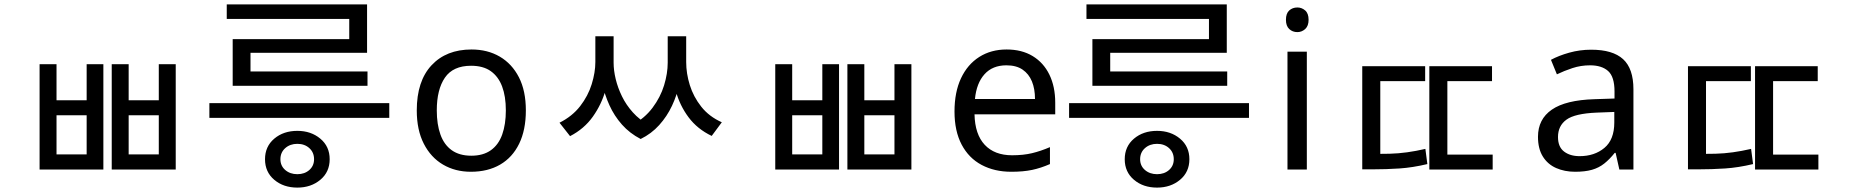

<svg xmlns="http://www.w3.org/2000/svg" viewBox="-20 -771 8448 873"><path d="M160 -479H237V-315H374V-479H450V0H160ZM237 -247V-69H374V-247ZM488 -479H565V-315H702V-479H779V0H488ZM565 -247V-69H702V-247Z M1332 82Q1269 82 1227 46.5Q1185 11 1185 -47Q1185 -105 1227 -140.5Q1269 -176 1332 -176Q1394 -176 1436.5 -140.5Q1479 -105 1479 -47Q1479 11 1436.5 46.5Q1394 82 1332 82ZM1332 21Q1365 21 1386.5 2Q1408 -17 1408 -47Q1408 -78 1386.5 -97.5Q1365 -117 1332 -117Q1299 -117 1277 -97.5Q1255 -78 1255 -47Q1255 -17 1277 2Q1299 21 1332 21ZM1750 -235H932V-302H1750ZM1651 -381H1038V-593H1568V-707H1649V-531H1119V-446H1651ZM1649 -685H1011V-751H1649Z M2371 -269Q2371 -180 2340.5 -117.5Q2310 -55 2254 -22.5Q2198 10 2121 10Q2050 10 1994.5 -22.5Q1939 -55 1907 -117.5Q1875 -180 1875 -269Q1875 -402 1942 -474Q2009 -546 2124 -546Q2197 -546 2252.5 -513.5Q2308 -481 2339.5 -419.5Q2371 -358 2371 -269ZM1966 -269Q1966 -206 1982.5 -159.5Q1999 -113 2034 -88Q2069 -63 2123 -63Q2177 -63 2212 -88Q2247 -113 2263.5 -159.5Q2280 -206 2280 -269Q2280 -333 2263 -378Q2246 -423 2211.5 -447.5Q2177 -472 2122 -472Q2040 -472 2003 -418Q1966 -364 1966 -269Z M2687 -606H2752V-489Q2752 -427 2733.5 -361.5Q2715 -296 2675.5 -240.5Q2636 -185 2572 -152L2524 -213Q2582 -242 2618 -288.5Q2654 -335 2670.5 -388.5Q2687 -442 2687 -489ZM2708 -606H2770V-486Q2770 -451 2779.5 -411.5Q2789 -372 2808 -333Q2827 -294 2857.5 -260Q2888 -226 2930 -203L2893 -139Q2843 -165 2808 -204.5Q2773 -244 2751 -292.5Q2729 -341 2718.5 -390.5Q2708 -440 2708 -486ZM3016 -606H3079V-486Q3079 -439 3068.5 -388.5Q3058 -338 3035.5 -290Q3013 -242 2977.5 -202.5Q2942 -163 2893 -139L2855 -203Q2911 -233 2947 -281Q2983 -329 2999.5 -383Q3016 -437 3016 -486ZM3035 -606H3100V-489Q3100 -437 3116.5 -384Q3133 -331 3168.5 -286Q3204 -241 3262 -215L3216 -153Q3151 -184 3111 -237.5Q3071 -291 3053 -356.5Q3035 -422 3035 -489Z M3505 -479H3582V-315H3719V-479H3795V0H3505ZM3582 -247V-69H3719V-247ZM3833 -479H3910V-315H4047V-479H4124V0H3833ZM3910 -247V-69H4047V-247Z M4557 -546Q4626 -546 4675.5 -516Q4725 -486 4751.5 -431.5Q4778 -377 4778 -304V-251H4411Q4413 -160 4457.5 -112.5Q4502 -65 4582 -65Q4633 -65 4672.5 -74.5Q4712 -84 4754 -102V-25Q4713 -7 4673 1.5Q4633 10 4578 10Q4502 10 4443.5 -21Q4385 -52 4352.5 -113.5Q4320 -175 4320 -264Q4320 -352 4349.5 -415Q4379 -478 4432.5 -512Q4486 -546 4557 -546ZM4556 -474Q4493 -474 4456.5 -433.5Q4420 -393 4413 -321H4686Q4686 -367 4672 -401Q4658 -435 4629.5 -454.5Q4601 -474 4556 -474Z M5241 82Q5178 82 5136 46.5Q5094 11 5094 -47Q5094 -105 5136 -140.5Q5178 -176 5241 -176Q5303 -176 5345.5 -140.5Q5388 -105 5388 -47Q5388 11 5345.5 46.5Q5303 82 5241 82ZM5241 21Q5274 21 5295.5 2Q5317 -17 5317 -47Q5317 -78 5295.5 -97.5Q5274 -117 5241 -117Q5208 -117 5186 -97.5Q5164 -78 5164 -47Q5164 -17 5186 2Q5208 21 5241 21ZM5659 -235H4841V-302H5659ZM5560 -381H4947V-593H5477V-707H5558V-531H5028V-446H5560ZM5558 -685H4920V-751H5558Z M5922 -536V0H5834V-536ZM5879 -737Q5899 -737 5914.5 -723.5Q5930 -710 5930 -681Q5930 -653 5914.5 -639Q5899 -625 5879 -625Q5857 -625 5842 -639Q5827 -653 5827 -681Q5827 -710 5842 -723.5Q5857 -737 5879 -737Z M6174 -470H6460V-402H6256V-38H6174ZM6479 -470H6764V-402H6561V-38H6479ZM6479 -68H6767V0H6479ZM6174 -71H6220Q6261 -71 6299.5 -72Q6338 -73 6378 -78.5Q6418 -84 6461 -94L6470 -25Q6403 -9 6343 -5Q6283 -1 6220 -1H6174Z M7215 -545Q7313 -545 7360 -502Q7407 -459 7407 -365V0H7343L7326 -76H7322Q7299 -47 7274.5 -27.5Q7250 -8 7218.5 1Q7187 10 7142 10Q7094 10 7055.5 -7Q7017 -24 6995 -59.5Q6973 -95 6973 -149Q6973 -229 7036 -272.5Q7099 -316 7230 -320L7321 -323V-355Q7321 -422 7292 -448Q7263 -474 7210 -474Q7168 -474 7130 -461.5Q7092 -449 7059 -433L7032 -499Q7067 -518 7115 -531.5Q7163 -545 7215 -545ZM7241 -259Q7141 -255 7102.5 -227Q7064 -199 7064 -148Q7064 -103 7091.5 -82Q7119 -61 7162 -61Q7230 -61 7275 -98.5Q7320 -136 7320 -214V-262Z M7655 -470H7941V-402H7737V-38H7655ZM7960 -470H8245V-402H8042V-38H7960ZM7960 -68H8248V0H7960ZM7655 -71H7701Q7742 -71 7780.5 -72Q7819 -73 7859 -78.5Q7899 -84 7942 -94L7951 -25Q7884 -9 7824 -5Q7764 -1 7701 -1H7655Z"/></svg>

Font: korean115
Style: Regular
Weight: 400
Designer: Monotype Design Team
Foundry: Monotype Imaging Inc.
Version: Version 2.013